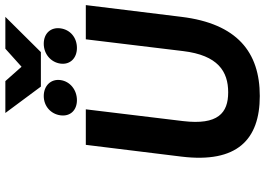

<svg xmlns="http://www.w3.org/2000/svg" viewBox="-160 -842 1014 735"><g transform="rotate(-90 347.5 -475.0)"><path d="M650 -288 695 -654H564L519 -282C503 -148 441 -109 361 -109C282 -109 235 -148 251 -282L296 -654H160L115 -288C89 -75 180 12 347 12C515 12 624 -75 650 -288ZM347 -815C308 -815 278 -788 273 -751C268 -714 292 -688 331 -688C370 -688 403 -714 408 -751C413 -788 386 -815 347 -815ZM547 -815C508 -815 476 -788 471 -751C466 -714 492 -688 531 -688C571 -688 601 -714 606 -751C611 -788 587 -815 547 -815ZM404 -962H282L383 -826H515L650 -962H528L459 -900Z"/></g></svg>

Font: Falling Sky
Style: SeBdObl
Weight: 600
Designer: Paul D. Hunt
Foundry: Adobe Systems Incorporated
Version: Version 1.02